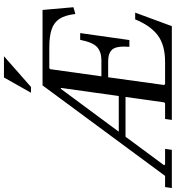

<svg xmlns="http://www.w3.org/2000/svg" viewBox="-30 -932 910 995"><g transform="rotate(-90 425.5 -435.0)"><path d="M209 -275H475L470 -240H204ZM822 -190H857L787 0H301L306 -35H387L392 -40L467 -575H462L66 -40L71 -35H151L146 0H-52L-47 -35H11L480 -670H871L885 -510L850 -500Q844 -553 825 -582Q806 -611 770 -623Q734 -635 676 -635H569L564 -630L527 -365H610Q653 -365 678 -387Q703 -409 716 -475H751L715 -220H680Q685 -286 666.5 -308Q648 -330 605 -330H522L482 -40L487 -35H602Q689 -35 739.5 -73Q790 -111 822 -190ZM631 -870 472 -730H442L521 -870Z"/></g></svg>

Font: Brygada 1918
Style: Italic
Weight: 400
Italic angle: -8°
Designer: Mateusz Machalski | Borys Kosmynka | Przemek Hoffer
Foundry: NIEPODLEGLA 2018
Version: Version 3.006